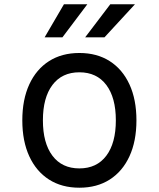

<svg xmlns="http://www.w3.org/2000/svg" viewBox="-20 -860 740 895"><path d="M350 15Q268 15 208.5 -23Q149 -61 116.5 -131.5Q84 -202 84 -299Q84 -396 116.5 -466.5Q149 -537 208.5 -575Q268 -613 350 -613Q432 -613 491.5 -575Q551 -537 583.5 -466.5Q616 -396 616 -299Q616 -202 583.5 -131.5Q551 -61 491.5 -23Q432 15 350 15ZM350 -75Q431 -75 475.5 -134Q520 -193 520 -299Q520 -405 475.5 -464Q431 -523 350 -523Q269 -523 224.5 -464Q180 -405 180 -299Q180 -193 224.5 -134Q269 -75 350 -75ZM188 -686 278 -840H387L271 -686ZM377 -686 494 -840H609L467 -686Z"/></svg>

Font: Martian Mono Light
Style: Regular
Weight: 300
Monospace: yes
Designer: Roman Shamin
Foundry: Evil Martians
Version: Version 1.000; ttfautohint (v1.8.4.7-5d5b)